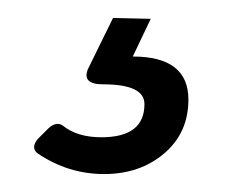

<svg xmlns="http://www.w3.org/2000/svg" viewBox="-20 -38 276 214"><path d="M22 133Q18 130 18 126Q18 122 22 117L34 105Q43 97 50 102Q66 115 93 115Q141 115 141 78Q141 56 95 56Q71 56 78 39L106 -18L148 -17L128 25Q190 25 190 73Q190 110 163 133Q136 156 96 156Q56 156 22 133Z"/></svg>

Font: Sanchez
Style: Italic
Weight: 400
Designer: Daniel Hernández
Foundry: LatinoType
Version: Version 1.001